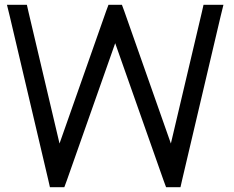

<svg xmlns="http://www.w3.org/2000/svg" viewBox="-20 -760 975 800"><path d="M21 -691 9 -740H92L99 -709L228 -162L422 -713L432 -740H488L498 -713L692 -162L821 -709L828 -740H911L899 -691L739 -11L732 20H672L662 -7L460 -580L258 -7L248 20H188L181 -11Z"/></svg>

Font: Nordica Plus
Style: NordicaClassicLight
Weight: 300
Version: Version 1.01